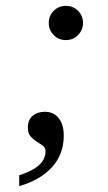

<svg xmlns="http://www.w3.org/2000/svg" viewBox="-20 -489 373 663"><path d="M266.6 -409.7Q266.6 -385.7 249.8 -368.2Q232.9 -350.6 207.5 -350.6Q182.1 -350.6 165.3 -368.2Q148.4 -385.7 148.4 -409.7Q148.4 -434.6 165.5 -451.7Q182.6 -468.8 207.5 -468.8Q232.4 -468.8 249.5 -451.7Q266.6 -434.6 266.6 -409.7ZM200.2 -20.5Q200.2 43.5 159.7 88.1Q119.1 132.8 46.4 153.8V116.2Q137.2 87.4 137.2 34.2Q137.2 20.5 127.7 13.7Q118.2 6.8 106.7 -0.2Q95.2 -7.3 85.7 -17.8Q76.2 -28.3 76.2 -48.8Q76.2 -75.2 92.8 -89.1Q109.4 -103 135.3 -103Q165 -103 182.6 -81.1Q200.2 -59.1 200.2 -20.5Z"/></svg>

Font: Tinos
Style: Italic
Weight: 400
Italic angle: -16.333°
Designer: Steve Matteson
Foundry: Monotype Imaging Inc.
Version: Version 1.32